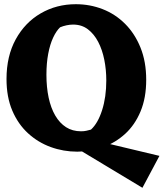

<svg xmlns="http://www.w3.org/2000/svg" viewBox="-20 -702 779 914"><path d="M658 192 344 3 379 -46 739 40ZM348 20Q282 20 221.5 -2Q161 -24 113.5 -67.5Q66 -111 38.5 -175.5Q11 -240 11 -326Q11 -435 55 -515Q99 -595 174 -638.5Q249 -682 341 -682Q408 -682 468.5 -658.5Q529 -635 575.5 -588.5Q622 -542 649 -475Q676 -408 676 -322Q676 -236 649 -171.5Q622 -107 576 -65Q530 -23 471 -1.5Q412 20 348 20ZM366 -77Q380 -77 391 -79.5Q402 -82 413 -85Q446 -115 466 -177.5Q486 -240 486 -319Q486 -370 476.5 -417.5Q467 -465 447.5 -502.5Q428 -540 398.5 -562.5Q369 -585 328 -585Q313 -585 296.5 -581.5Q280 -578 266 -572Q248 -555 233 -523Q218 -491 209.5 -446Q201 -401 201 -346Q201 -287 211.5 -237.5Q222 -188 243 -152Q264 -116 294.5 -96.5Q325 -77 366 -77Z"/></svg>

Font: Eczar
Style: Bold
Weight: 700
Designer: Vaibhav Singh
Foundry: Rosetta Type Foundry
Version: Version 2.000